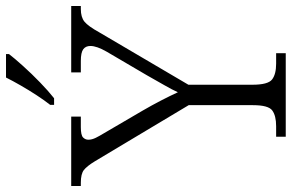

<svg xmlns="http://www.w3.org/2000/svg" viewBox="-194 -785 971 639"><g transform="rotate(-90 291.5 -465.5)"><path d="M156 0V-32H191Q226 -32 243.5 -45Q261 -58 261 -109V-323L75 -634Q58 -662 45 -672Q32 -682 3 -682H-8V-714H223V-682H188Q161 -682 153.5 -674.5Q146 -667 146 -657Q146 -645 152.5 -632Q159 -619 167 -606L243 -476Q261 -445 276.5 -415Q292 -385 304 -359Q312 -377 327.5 -404Q343 -431 361 -463L439 -596Q458 -629 458 -650Q458 -666 447 -674Q436 -682 408 -682H370V-714H591V-682H581Q554 -682 539 -670Q524 -658 503 -620L329 -324V-111Q329 -59 346.5 -45.5Q364 -32 399 -32H434V0ZM262 -784Q277 -803 294 -829Q311 -855 326.5 -882Q342 -909 353 -931H431V-921Q418 -904 392 -875Q366 -846 336.5 -817.5Q307 -789 284 -771H262Z"/></g></svg>

Font: Noto Serif Gurmukhi Light
Style: Regular
Weight: 300
Designer: Vaibhav Singh and the Monotype Design Team
Foundry: Monotype Imaging Inc.
Version: Version 2.004; ttfautohint (v1.8.4.7-5d5b)